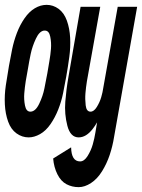

<svg xmlns="http://www.w3.org/2000/svg" viewBox="-46 -558 586 791"><path d="M278 213Q251 213 228 201Q205 189 190.5 160Q176 131 173 95L247 49Q248 107 284 107Q301 107 315 84.5Q329 62 336 37.5Q343 13 347 -12L354 -54Q346 -40 336 -27Q309 8 278 8Q244 8 231.5 -40Q219 -88 223 -139Q227 -190 236 -241L286 -530H367L312 -223Q308 -198 306 -174Q304 -150 307 -124Q310 -98 327 -98Q341 -98 353 -117.5Q365 -137 371 -157.5Q377 -178 380 -199L439 -530H519L424 6Q418 44 406 80Q394 116 374.5 147.5Q355 179 329 196Q303 213 278 213ZM72 8Q45 8 22 -8.5Q-1 -25 -12.5 -57Q-24 -89 -26 -127.5Q-28 -166 -22 -206.5Q-16 -247 -9 -287Q-3 -321 4 -355Q11 -389 23.5 -422Q36 -455 55 -482.5Q74 -510 97.5 -524Q121 -538 146 -538Q173 -538 195.5 -521.5Q218 -505 229.5 -473Q241 -441 243 -402.5Q245 -364 239.5 -323.5Q234 -283 227 -243Q221 -209 214 -174.5Q207 -140 194 -107Q181 -74 162 -46.5Q143 -19 119 -5.5Q95 8 72 8ZM79 -98Q100 -98 115.5 -130.5Q131 -163 137 -194Q143 -225 149 -256Q153 -281 157.5 -306.5Q162 -332 164 -357Q166 -382 161 -407Q156 -432 139 -432H135Q116 -429 102 -399Q87 -367 80.5 -336Q74 -305 69 -274Q64 -249 60 -223.5Q56 -198 54 -173Q52 -148 57 -123Q62 -98 79 -98Z"/></svg>

Font: Iosevka SS08
Style: Bold Italic
Weight: 700
Italic angle: -10°
Monospace: yes
Designer: Belleve Invis
Foundry: Belleve Invis
Version: 2.1.0; ttfautohint (v1.8.2)